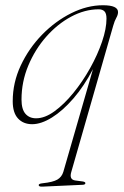

<svg xmlns="http://www.w3.org/2000/svg" viewBox="-20 -466 472 732"><path d="M142.5 245.5Q127.5 246.5 127.5 239.5Q127.5 237.5 130.5 235.5Q133.5 233.5 143.5 232.5Q181.5 228.5 198.5 218.8Q215.5 209 221.5 189L334.5 -202.5Q300.5 -137.5 259.8 -90.5Q219 -43.5 178 -18Q137 7.5 102.5 7.5Q69 7.5 48.8 -14.2Q28.5 -36 28.5 -80Q28.5 -151 59.2 -216.5Q90 -282 140.5 -333.8Q191 -385.5 251.8 -415.8Q312.5 -446 372.5 -446Q430 -446 430 -420Q430 -409.5 423.5 -398.2Q417 -387 411.5 -367.5L251.5 190.5Q243.5 218.5 266.5 222L296.5 226Q305.5 228 305.5 232Q305.5 238 295.5 238.5ZM62 -86.5Q62 -49.5 77 -32.2Q92 -15 117.5 -15Q151 -15 187.8 -41.8Q224.5 -68.5 259.8 -111.8Q295 -155 323.5 -206Q352 -257 369 -306.8Q386 -356.5 386 -395Q386 -415 378.2 -422.8Q370.5 -430.5 356.5 -430.5Q303.5 -430.5 251.2 -402.5Q199 -374.5 156.2 -326Q113.5 -277.5 87.8 -215.8Q62 -154 62 -86.5Z"/></svg>

Font: Fraunces 72pt S000 Thin
Style: Italic
Weight: 100
Italic angle: -16°
Version: Version 1.000; ttfautohint (v1.8.3)